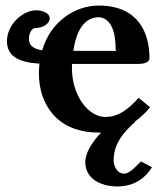

<svg xmlns="http://www.w3.org/2000/svg" viewBox="-20 -465 597 691"><path d="M518 132 487 116C460 144 443 160 426 160C404 160 389 136 389 112C389 50 428 8 466 -26H464C489 -45 508 -63 520 -79L479 -113C437 -66 402 -44 359 -44C298 -44 239 -121 239 -219V-235H478C502 -235 518 -242 518 -256C518 -341 482 -445 335 -445C249 -445 161 -386 132 -284C104 -288 84 -299 84 -325C84 -347 96 -364 106 -364C138 -364 159 -382 159 -399C159 -417 134 -428 111 -428C60 -428 5 -375 5 -317C5 -259 54 -240 122 -236C121 -225 120 -213 120 -201C120 -91 184 12 335 12H344C312 46 287 84 287 119C287 175 338 206 403 206C455 206 498 183 527 137ZM244 -282C260 -397 317 -403 334 -403C361 -403 396 -380 396 -291C396 -285 397 -282 401 -282Z"/></svg>

Font: Libertinus Serif Semibold
Style: Regular
Weight: 600
Designer: Philipp H. Poll, Khaled Hosny
Foundry: Caleb Maclennan
Version: Version 7.050;RELEASE